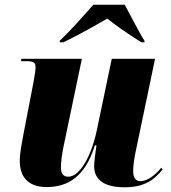

<svg xmlns="http://www.w3.org/2000/svg" viewBox="-20 -786 726 816"><path d="M234 -613V-606H249C316 -638 396 -684 436 -707C467 -682 517 -646 581 -606H594V-613C573 -645 531 -728 510 -766H377C334 -718 284 -660 234 -613ZM510 10C597 10 638 -25 671 -66L665 -73C643 -44 606 -16 578 -16C557 -16 546 -30 546 -58C546 -78 549 -103 555 -134L639 -536H455L392 -235C370 -128 321 -35 270 -35C250 -35 239 -47 239 -74C239 -94 243 -131 251 -168L328 -536H71L69 -526H93C128 -526 131 -517 131 -499C131 -488 129 -473 123 -440L79 -212C73 -178 64 -135 64 -103C64 -43 91 9 179 9C270 9 343 -37 383 -168H390C388 -158 380 -96 380 -81C380 -34 407 10 510 10Z"/></svg>

Font: Noto Serif Display SemiCondensed Black
Style: Italic
Weight: 900
Width: 4
Italic angle: -12°
Designer: Monotype Design Team
Foundry: Monotype Imaging Inc.
Version: Version 2.009